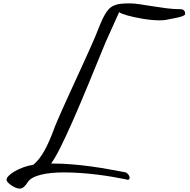

<svg xmlns="http://www.w3.org/2000/svg" viewBox="-20 -864 1116 1128"><path d="M719.7 189.5Q682.1 182.1 639.6 174.8Q597.2 167.5 551 161.9Q504.9 156.2 455.3 152.6Q405.8 148.9 354.5 148.9Q317.9 148.9 283.9 152.1Q250 155.3 221.9 162.1Q193.8 168.9 173.3 179.9Q152.8 190.9 143.1 206.1Q129.9 226.6 118.9 235.4Q107.9 244.1 95.2 244.1Q85.4 244.1 72.3 238.8Q59.1 233.4 47.1 225.3Q35.2 217.3 26.9 208.5Q18.6 199.7 18.6 192.4Q18.6 180.7 32.5 167.2Q46.4 153.8 68.6 141.1Q90.8 128.4 118.9 118.4Q147 108.4 175.8 104Q210.9 75.2 241 21.2Q271 -32.7 302.7 -120.1Q307.1 -132.3 318.1 -157.7Q329.1 -183.1 344.5 -217.5Q359.9 -252 378.4 -292.7Q397 -333.5 416.5 -376Q436 -418.5 455.1 -460.2Q474.1 -502 490.5 -538.3Q506.8 -574.7 519.5 -603Q532.2 -631.3 538.6 -647Q555.7 -689.9 568.6 -721.2Q581.5 -752.4 593.8 -774.4Q606 -796.4 618.9 -810.1Q631.8 -823.7 648.7 -831.3Q665.5 -838.9 688.5 -841.6Q711.4 -844.2 743.2 -844.2Q767.1 -844.2 802.2 -838.9Q837.4 -833.5 877.2 -827.1Q917 -820.8 958.5 -815.4Q1000 -810.1 1037.1 -810.1Q1054.2 -810.1 1061 -802.7Q1067.9 -795.4 1067.9 -782.7Q1067.9 -775.9 1055.9 -770.8Q1043.9 -765.6 1027.1 -761.7Q1010.3 -757.8 991.9 -754.6Q973.6 -751.5 961.4 -748.5Q951.7 -746.1 940.2 -745.4Q928.7 -744.6 916 -744.6Q894 -744.6 868.9 -747.1Q843.8 -749.5 818.8 -753.7Q793.9 -757.8 770.3 -762.9Q746.6 -768.1 727.8 -773.4Q709 -778.8 696.3 -783.9Q683.6 -789.1 680.2 -793L600.6 -616.2Q546.4 -483.4 498.5 -367.7Q450.7 -252 410.2 -159.7Q369.6 -67.4 336.9 -1.7Q304.2 64 280.3 96.7H284.7Q344.7 96.7 403.1 101.6Q461.4 106.4 516.4 114Q571.3 121.6 622.3 130.9Q673.3 140.1 719.7 148.9Q731 155.8 736.3 164.3Q741.7 172.9 741.7 179.7Q741.7 185.1 738.8 188.7Q735.8 192.4 730.5 192.4Q725.6 192.4 719.7 189.5Z"/></svg>

Font: Meddon
Style: Regular
Weight: 400
Designer: Vernon Adams
Foundry: Vernon Adams
Version: Version 1.000